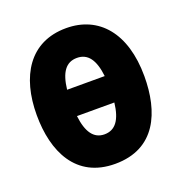

<svg xmlns="http://www.w3.org/2000/svg" viewBox="-108 -654 716 758"><g transform="rotate(-20 250.0 -275.0)"><path d="M250 10C421 10 476 -127 476 -276C476 -458 387 -560 250 -560C96 -560 24 -439 24 -277C24 -123 86 10 250 10ZM250 -435C296 -435 321 -400 329 -330H171C179 -401 204 -435 250 -435ZM250 -114C205 -114 180 -150 172 -219H329C321 -149 296 -114 250 -114Z"/></g></svg>

Font: Noto Sans Mono ExtraCondensed ExtraBold
Style: Regular
Weight: 800
Width: 2
Designer: Monotype Design Team
Foundry: Monotype Imaging Inc.
Version: Version 2.014